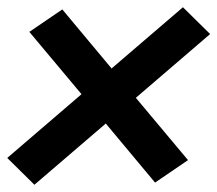

<svg xmlns="http://www.w3.org/2000/svg" viewBox="-50 -605 600 530"><path d="M45 -95 -30 -169 175 -345 31 -517 122 -579 258 -416 455 -585 530 -511 325 -335 469 -163 378 -101 242 -264Z"/></svg>

Font: Iosevka Heavy Oblique
Style: Regular
Weight: 900
Italic angle: -9°
Monospace: yes
Designer: Belleve Invis
Foundry: Belleve Invis
Version: Version 32.5.0; ttfautohint (v1.8.4)